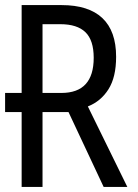

<svg xmlns="http://www.w3.org/2000/svg" viewBox="-20 -734 540 754"><path d="M480 0H387L249 -294H147V0H65V-294H0V-369H65V-714H222Q328 -714 382 -663Q436 -612 436 -511Q436 -431 406 -383.5Q376 -336 325 -316ZM348 -507Q348 -576 315.5 -607.5Q283 -639 217 -639H147V-369H221Q348 -369 348 -507Z"/></svg>

Font: Noto Sans Mono UI Cond
Style: Regular
Weight: 400
Width: 3
Monospace: yes
Designer: Monotype Design team
Foundry: Monotype Imaging Inc.
Version: Version 1.000